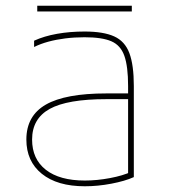

<svg xmlns="http://www.w3.org/2000/svg" viewBox="-20 -640 590 670"><path d="M276 10Q180 10 126 -33.5Q72 -77 72 -153Q72 -236 140 -275Q208 -314 351 -314H437V-294H351Q215 -294 153.5 -260Q92 -226 92 -153Q92 -85 140 -47.5Q188 -10 276 -10Q318 -10 363.5 -18.5Q409 -27 439 -41L427 -25V-340Q427 -408 414 -445Q401 -482 368.5 -496Q336 -510 275 -510Q240 -510 208 -506Q176 -502 148.5 -494.5Q121 -487 99 -476V-498Q134 -514 179 -522Q224 -530 275 -530Q341 -530 378.5 -513Q416 -496 431.5 -454.5Q447 -413 447 -340V-22Q416 -8 368.5 1Q321 10 276 10ZM110 -600V-620H440V-600Z"/></svg>

Font: M PLUS Code Latin SemiExpanded Thin
Style: Regular
Weight: 250
Width: 6
Designer: Coji Morishita
Foundry: UNDERFOREST DESIGN
Version: Version 1.002; ttfautohint (v1.8.3)